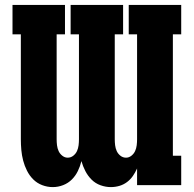

<svg xmlns="http://www.w3.org/2000/svg" viewBox="-20 -755 790 783"><path d="M195 8Q173 8 152 0Q131 -8 115.5 -23.5Q100 -39 90 -59Q80 -79 74.5 -100Q69 -121 67 -143Q65 -165 65 -187V-615H31V-735H245V-615H211V-187Q211 -175 212.5 -162.5Q214 -150 219 -139Q224 -128 234 -120Q244 -112 256 -112Q269 -112 279 -120Q289 -128 294 -139Q299 -150 300.5 -162.5Q302 -175 302 -187V-615H268V-735H482V-615H448V-187Q448 -175 449.5 -162.5Q451 -150 456 -139Q461 -128 471 -120Q481 -112 494 -112Q506 -112 516 -120Q526 -128 531 -139Q536 -150 537.5 -162.5Q539 -175 539 -187V-615H505V-735H719V-615H685V-120H719V0H539V-68Q532 -52 522 -37.5Q512 -23 498 -12.5Q484 -2 467 3Q450 8 432 8Q411 8 390 0.5Q369 -7 353.5 -22.5Q338 -38 328 -57.5Q318 -77 312 -98Q307 -77 297.5 -57.5Q288 -38 273 -23Q258 -8 237.5 0Q217 8 195 8Z"/></svg>

Font: Iosevka Etoile Heavy
Style: Regular
Weight: 900
Designer: Belleve Invis
Foundry: Belleve Invis
Version: Version 22.1.2; ttfautohint (v1.8.4)